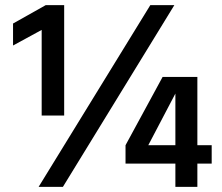

<svg xmlns="http://www.w3.org/2000/svg" viewBox="-20 -731 870 751"><path d="M752 0H666V-91H471V-163L616 -430H752V-163H808V-91H752ZM666 -163V-365L560 -163ZM231 -279H143V-614L31 -553V-639L159 -711H231ZM226 0H131L568 -711H662Z"/></svg>

Font: Hind Jalandhar SemiBold
Style: Regular
Weight: 600
Designer: Namrata Goyal
Foundry: Indian Type Foundry
Version: Version 0.702;PS 1.0;hotconv 1.0.81;makeotf.lib2.5.63406